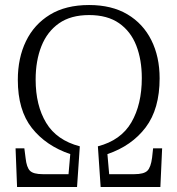

<svg xmlns="http://www.w3.org/2000/svg" viewBox="-20 -745 707 765"><path d="M48 0 42 -154H77L82 -115Q86 -78 99.5 -64.5Q113 -51 151 -51H253L260 -131Q163 -164 107 -235Q51 -306 51 -427Q51 -514 83.5 -581Q116 -648 179 -686.5Q242 -725 335 -725Q425 -725 487.5 -688Q550 -651 583 -585Q616 -519 616 -433Q616 -311 560.5 -237.5Q505 -164 408 -131L415 -51H515Q553 -51 567 -64.5Q581 -78 586 -117L590 -154H626L619 0H381L370 -162Q462 -186 503.5 -257.5Q545 -329 545 -434Q545 -507 523 -563.5Q501 -620 454.5 -652.5Q408 -685 335 -685Q262 -685 215 -652Q168 -619 145 -561Q122 -503 122 -428Q122 -325 164 -255.5Q206 -186 298 -162L287 0Z"/></svg>

Font: Noto Serif SemiCondensed Light
Style: Regular
Weight: 300
Width: 4
Designer: Monotype Design Team
Foundry: Monotype Imaging Inc.
Version: Version 2.013